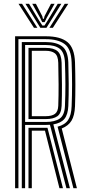

<svg xmlns="http://www.w3.org/2000/svg" viewBox="-20 -991 457 1011"><path d="M59.5 0V-800H221.2Q298 -800 335.1 -769.4Q372.2 -738.8 375 -662.5Q376.8 -602 376.9 -545.1Q377 -488.2 375 -431.5Q373 -382.8 356.6 -355.6Q340.2 -328.5 305 -314.5L385 0H366.5L283.2 -323.8Q321.8 -333.8 338.6 -359.1Q355.5 -384.5 357.2 -432Q359.5 -490 359.5 -545.8Q359.5 -601.5 357.2 -662Q354.8 -733.8 320 -759.2Q285.2 -784.8 221.2 -784.8H77V0ZM94.8 0V-769.5H221.2Q277.5 -769.5 307.5 -746.6Q337.5 -723.8 339.8 -661.5Q341.2 -606.8 341.8 -549.1Q342.2 -491.5 339.8 -433Q337.8 -387.8 319.4 -365.2Q301 -342.8 260.8 -336L348.2 0H329.8L243 -334Q233.5 -333.2 220.8 -333.2H112.2V0ZM112.2 -348.8H220.8Q268.8 -348.8 294.4 -366.5Q320 -384.2 322 -433.5Q324.5 -492.2 324.4 -547.1Q324.2 -602 322 -660.5Q319.8 -715 294.2 -734.5Q268.8 -754 221.2 -754H112.2ZM130 -364V-738.8H221.2Q263.5 -738.8 283.4 -721.1Q303.2 -703.5 304.5 -660Q306 -600.2 306.2 -544.2Q306.5 -488.2 304.5 -434Q302.8 -393.5 281.8 -378.8Q260.8 -364 220.8 -364ZM147.5 -379.2H220.8Q253 -379.2 269.4 -391.4Q285.8 -403.5 286.8 -435Q288.8 -489 288.5 -546Q288.2 -603 286.8 -659.8Q285.8 -697.2 268.8 -710.4Q251.8 -723.5 221.2 -723.5H147.5ZM130 0V-318H205.2Q211.5 -318 217.8 -318Q224 -318 230 -318.2L311.5 0H293L216.8 -303Q213.2 -302.8 205.8 -302.8H147.5V0ZM77.5 -971H96.2L176.8 -844.5H158.8ZM114 -971H133L186 -882.8L203 -856.5H214.2L231 -882.8L284 -971H303L224.5 -844.5H192.5ZM149.8 -971H169L202.5 -906L206 -892H211.2L214.5 -906L248.5 -971H267.5L225.5 -896.2L215 -874.5H202.2L191.8 -896.2ZM320.8 -971H339.5L258.2 -844.5H240.2Z"/></svg>

Font: Big Shoulders Inline Text Medium
Style: Regular
Weight: 500
Designer: Patric King
Foundry: XO Type Co
Version: Version 1.000